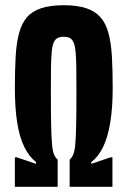

<svg xmlns="http://www.w3.org/2000/svg" viewBox="-20 -716 488 736"><path d="M37 0V-113H44L118 -88V-95Q92 -115 73.5 -152Q55 -189 46 -245.5Q37 -302 37 -379Q37 -447 40 -499Q43 -551 53 -588.5Q63 -626 83 -649.5Q103 -673 138 -684.5Q173 -696 225 -696Q276 -696 310.5 -684.5Q345 -673 365.5 -649.5Q386 -626 396 -588.5Q406 -551 409 -499Q412 -447 412 -379Q412 -302 402.5 -245.5Q393 -189 375 -152Q357 -115 330 -95V-88L404 -113H411V0H247V-104Q255 -111 260.5 -123Q266 -135 268.5 -162Q271 -189 272 -237.5Q273 -286 273 -365Q273 -421 272.5 -458.5Q272 -496 269.5 -519.5Q267 -543 261.5 -554.5Q256 -566 247.5 -570.5Q239 -575 224 -575Q210 -575 201 -570.5Q192 -566 186.5 -554.5Q181 -543 178.5 -519.5Q176 -496 175.5 -458.5Q175 -421 175 -365Q175 -286 176 -237.5Q177 -189 179.5 -162Q182 -135 187.5 -123Q193 -111 201 -104V0Z"/></svg>

Font: Saira ExtraCondensed ExtraBold
Style: Regular
Weight: 800
Width: 2
Designer: Hector Gatti with collaboration of the Omnibus-Type team
Foundry: Omnibus-Type
Version: Version 1.101